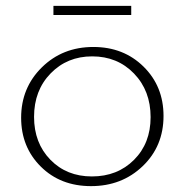

<svg xmlns="http://www.w3.org/2000/svg" viewBox="-20 -628 629 654"><path d="M162 -577V-608H427V-577ZM290 6Q186 6 119 -60.5Q52 -127 52 -227Q52 -329 122.5 -398.5Q193 -468 298 -468Q401 -468 469 -401Q537 -334 537 -233Q537 -130 466 -62Q395 6 290 6ZM293 -27Q380 -27 436.5 -83.5Q493 -140 493 -229Q493 -319 436.5 -377.5Q380 -436 294 -436Q209 -436 152.5 -378Q96 -320 96 -230Q96 -141 151.5 -84Q207 -27 293 -27Z"/></svg>

Font: EauTestSC Light
Style: Regular
Weight: 300
Designer: Christian Thalmann (Catharsis Fonts)
Version: Version 0.001;PS 000.001;hotconv 1.0.88;makeotf.lib2.5.64775